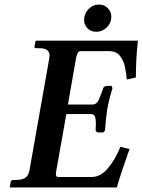

<svg xmlns="http://www.w3.org/2000/svg" viewBox="-20 -825 627 845"><path d="M25 0 23 -2 27 -24Q29 -33 36 -33H49Q78 -33 92 -43Q106 -53 110 -77L197 -569Q198 -576 198 -581Q198 -613 152 -613H138Q130 -613 132 -621L136 -644L139 -646H587Q582 -603 580 -562.5Q578 -522 578 -484L538 -475Q536 -501 530 -530Q524 -559 507.5 -579.5Q491 -600 459 -600H334Q321 -600 315 -571L279 -365H387Q405 -365 414.5 -385.5Q424 -406 434 -436Q434 -439 439 -443Q444 -447 451 -447H471L475 -437Q471 -425 464 -398.5Q457 -372 452 -344Q448 -317 445.5 -290.5Q443 -264 442 -251L435 -242H415Q408 -242 404 -245.5Q400 -249 401 -252Q401 -260 401.5 -267Q402 -274 402 -280Q402 -300 398 -311.5Q394 -323 380 -323H272L228 -75Q226 -66 226 -59Q226 -46 236 -46H383Q423 -46 455.5 -85Q488 -124 510 -179L550 -169Q536 -129 521 -85Q506 -41 494 0ZM350 -737Q350 -765 369.5 -785Q389 -805 416 -805Q439 -805 454.5 -789Q470 -773 470 -752Q470 -724 450 -704.5Q430 -685 404 -685Q380 -685 365 -700.5Q350 -716 350 -737Z"/></svg>

Font: Libertinus Serif Semibold Italic
Style: Regular
Weight: 600
Italic angle: -11.5°
Designer: Philipp H. Poll, Khaled Hosny
Foundry: Caleb Maclennan
Version: Version 7.051;RELEASE